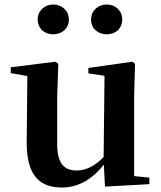

<svg xmlns="http://www.w3.org/2000/svg" viewBox="-20 -820 718 856"><path d="M217 -667C254 -667 287 -691 287 -733C287 -774 254 -800 217 -800C181 -800 148 -774 148 -733C148 -691 181 -667 217 -667ZM456 -667C493 -667 525 -691 525 -733C525 -774 493 -800 456 -800C419 -800 386 -774 386 -733C386 -691 419 -667 456 -667ZM448 12 646 1V-28L578 -35V-389L582 -535L571 -545L374 -517V-493L446 -482L442 -120C407 -83 366 -60 322 -60C267 -60 235 -89 235 -178V-389L240 -535L228 -545L28 -520V-494L102 -481L99 -188C98 -37 157 16 256 16C333 16 395 -25 443 -86Z"/></svg>

Font: Noto Serif CJK KR
Style: Bold
Weight: 700
Designer: Ryoko NISHIZUKA 西塚涼子 (kana & ideographs); Frank Grießhammer (Latin, Greek & Cyrillic); Wenlong ZHANG 张文龙 (bopomofo); San
Foundry: Adobe
Version: Version 2.001;hotconv 1.1.0;makeotfexe 2.6.0